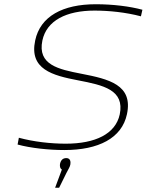

<svg xmlns="http://www.w3.org/2000/svg" viewBox="-20 -699 692 906"><path d="M645 -622 652 -653C593 -669 513 -679 432 -679C276 -679 170 -622 146 -508C117 -372 228 -343 348 -320C468 -297 569 -275 545 -159C525 -67 430 -21 290 -21C219 -21 139 -30 69 -49L63 -17C125 0 211 9 284 9C445 9 555 -47 579 -160C609 -299 493 -326 364 -351C256 -372 156 -393 180 -508C200 -602 293 -649 426 -649C494 -649 573 -641 645 -622ZM240 187H259L293 118C303 98 310 89 312 77V76C315 57 307 47 293 47C276 47 267 57 263 75V76C262 86 263 96 272 101Z"/></svg>

Font: LT Wave Text Thin Italic
Style: Regular
Weight: 100
Designer: Daniel Lyons
Version: Version 2.5 (Glyphs App)